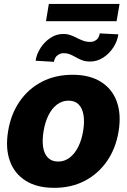

<svg xmlns="http://www.w3.org/2000/svg" viewBox="-20 -925 631 956"><path d="M250 10.3Q163.6 10.3 107.4 -25.4Q51.3 -61 28.8 -124.5Q6.3 -188 20.5 -272.5Q34.2 -356.4 77.4 -419.4Q120.6 -482.4 188 -517.6Q255.4 -552.7 341.3 -552.7Q426.8 -552.7 482.9 -517.3Q539.1 -481.9 561.8 -418.2Q584.5 -354.5 570.3 -270Q556.6 -186.5 513.2 -123.3Q469.7 -60.1 402.6 -24.9Q335.4 10.3 250 10.3ZM269.5 -120.6Q301.3 -120.6 326.7 -139.9Q352.1 -159.2 369.4 -193.6Q386.7 -228 394 -272.9Q401.4 -318.4 395.8 -352.3Q390.1 -386.2 371.6 -405Q353 -423.8 321.3 -423.8Q289.6 -423.8 263.9 -404.5Q238.3 -385.3 221.2 -350.8Q204.1 -316.4 196.8 -271Q189.5 -226.1 194.8 -192.1Q200.2 -158.2 219 -139.4Q237.8 -120.6 269.5 -120.6ZM476.6 -758.8 569.3 -753.9Q564 -718.3 543.5 -687.5Q522.9 -656.7 493.2 -637.7Q463.4 -618.7 429.2 -618.7Q405.3 -618.7 388.9 -625Q372.6 -631.3 358.6 -639.4Q344.7 -647.5 329.8 -653.8Q314.9 -660.2 294.9 -660.2Q279.8 -659.7 266.1 -649.4Q252.4 -639.2 248.5 -617.2L157.2 -622.6Q162.1 -655.8 181.9 -686.3Q201.7 -716.8 231 -736.3Q260.3 -755.9 294.9 -755.9Q314.5 -755.9 331.1 -750Q347.7 -744.1 363 -736.1Q378.4 -728 394.5 -722.2Q410.6 -716.3 429.7 -716.3Q445.8 -716.3 459.5 -726.3Q473.1 -736.3 476.6 -758.8ZM575.2 -905.3 560.5 -819.3H209L223.1 -905.3Z"/></svg>

Font: Inter Tight ExtraBold
Style: Italic
Weight: 800
Italic angle: -9.39999°
Designer: Rasmus Andersson
Foundry: rsms
Version: Version 3.004